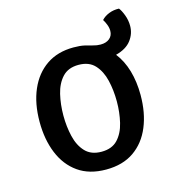

<svg xmlns="http://www.w3.org/2000/svg" viewBox="-96 -693 715 788"><g transform="rotate(-15 261.0 -299.5)"><path d="M45.5 -246.5Q45.5 -324.5 70.8 -382.8Q96 -441 143.5 -473.5Q191 -506 258.5 -506Q286.5 -506 305 -501.8Q323.5 -497.5 338.8 -493Q354 -488.5 370 -488.5Q394 -488.5 408.2 -500.5Q422.5 -512.5 422.5 -533Q422.5 -546 417.2 -559.5Q412 -573 405.5 -583Q417.5 -596.5 437.5 -604.5Q457.5 -612.5 480.5 -611.5Q489.5 -600.5 498 -578Q506.5 -555.5 506.5 -531.5Q506.5 -498 485.5 -470.5Q464.5 -443 420 -431.5Q447 -397 460.8 -349.8Q474.5 -302.5 474.5 -246.5Q474.5 -170.5 450.2 -112Q426 -53.5 378.2 -20.2Q330.5 13 259.5 13Q188.5 13 141 -20.5Q93.5 -54 69.5 -112.8Q45.5 -171.5 45.5 -246.5ZM146.5 -246Q146.5 -199.5 156.5 -157.2Q166.5 -115 191.2 -88.8Q216 -62.5 260 -62.5Q304.5 -62.5 329 -88.8Q353.5 -115 363.5 -157.2Q373.5 -199.5 373.5 -246Q373.5 -293.5 363.5 -335.8Q353.5 -378 329 -404.8Q304.5 -431.5 260 -431.5Q216 -431.5 191.2 -404.8Q166.5 -378 156.5 -335.8Q146.5 -293.5 146.5 -246Z"/></g></svg>

Font: Signika Negative Light
Style: Regular
Weight: 400
Version: Version 2.001